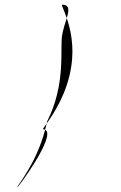

<svg xmlns="http://www.w3.org/2000/svg" viewBox="-20 -710 513 817"><path d="M53 87C51 97 222 -134 172 -158C135 -15 55 77 53 87ZM163 -160C167 -160 169 -159 172 -158L179 -185C168 -169 161 -160 163 -160ZM244 -690C240 -690 252 -669 264 -633C274 -665 277 -690 244 -690ZM179 -185C208 -226 266 -313 283 -426C297 -514 280 -586 264 -633C257 -610 248 -583 244 -558C235 -498 261 -352 180 -192Z"/></svg>

Font: Ampere
Style: UltExtIta
Weight: 400
Version: Version 1